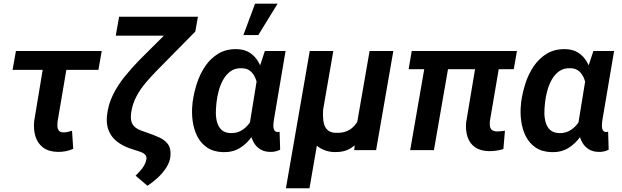

<svg xmlns="http://www.w3.org/2000/svg" viewBox="-20 -800 3312 1023"><path d="M522 -528.3 504.4 -427.7H46.9L64.9 -528.3ZM224.1 -528.3H350.6L286.6 -151.4Q285.2 -137.7 286.1 -125Q287.1 -112.3 293.9 -103.8Q300.8 -95.2 317.4 -94.7Q329.6 -94.2 340.8 -97.2Q352.1 -100.1 363.8 -103.5L370.1 -7.3Q350.1 2 329.3 5.9Q308.6 9.8 286.1 9.3Q237.8 7.8 209 -14.4Q180.2 -36.6 168.9 -73.2Q157.7 -109.9 162.1 -154.8Z M954.6 -710.9H1034.7L1020.5 -631.8L818.8 -427.2Q786.6 -394.5 757.1 -359.9Q727.5 -325.2 706.5 -285.6Q685.5 -246.1 678.7 -198.2Q676.3 -180.2 677.7 -165.5Q679.2 -150.9 685.3 -139.6Q691.4 -128.4 702.9 -119.6Q714.4 -110.8 731.4 -104.5L770.5 -90.8Q800.8 -80.1 828.6 -67.6Q856.4 -55.2 873.5 -33.7Q890.6 -12.2 888.7 25.9Q886.7 60.5 867.2 91.3Q847.7 122.1 820.1 147.2Q792.5 172.4 765.6 189.9L702.6 136.2Q713.9 124.5 726.1 111.3Q738.3 98.1 747.3 82.8Q756.3 67.4 759.8 50.3Q762.2 36.6 756.6 28.3Q751 20 740.7 14.6Q730.5 9.3 718.8 5.9L685.5 -4.9Q652.3 -15.1 626 -30.5Q599.6 -45.9 581.3 -67.4Q563 -88.9 554.7 -117.4Q546.4 -146 549.8 -182.1Q555.7 -241.2 581.5 -293.9Q607.4 -346.7 645.3 -393.1Q683.1 -439.5 722.7 -480ZM614.7 -710.9H981L963.4 -609.9H596.7Z M1005.4 -245.1 1006.3 -255.9Q1012.7 -304.2 1028.8 -354.7Q1044.9 -405.3 1073.5 -447.5Q1102.1 -489.7 1144.5 -514.9Q1187 -540 1244.6 -538.1Q1283.7 -536.6 1310.8 -519Q1337.9 -501.5 1355 -472.9Q1372.1 -444.3 1380.9 -409.7Q1389.6 -375 1392.3 -339.4Q1395 -303.7 1393.1 -272.9L1390.6 -246.6Q1383.3 -204.6 1366.7 -158.9Q1350.1 -113.3 1323.2 -74.2Q1296.4 -35.2 1258.5 -11.7Q1220.7 11.7 1169.9 10.7Q1117.7 9.3 1083.5 -13.9Q1049.3 -37.1 1030.8 -74.5Q1012.2 -111.8 1006.3 -156.5Q1000.5 -201.2 1005.4 -245.1ZM1133.8 -255.9 1132.8 -245.6Q1129.9 -222.2 1130.1 -196Q1130.4 -169.9 1137.5 -146.2Q1144.5 -122.6 1161.1 -107.4Q1177.7 -92.3 1208.5 -90.8Q1239.3 -89.8 1262.9 -102.8Q1286.6 -115.7 1304.4 -137.9Q1322.3 -160.2 1333.5 -187Q1344.7 -213.9 1350.1 -240.2L1355 -275.4Q1356.4 -298.3 1354.2 -325.7Q1352.1 -353 1343 -377.9Q1334 -402.8 1316.2 -419.4Q1298.3 -436 1269 -436.5Q1233.9 -438 1209.5 -420.9Q1185.1 -403.8 1169.4 -375.7Q1153.8 -347.7 1145.3 -315.7Q1136.7 -283.7 1133.8 -255.9ZM1391.1 -528.3H1501.5L1439.5 -162.1Q1438.5 -155.3 1437.3 -144.5Q1436 -133.8 1436.8 -123.3Q1437.5 -112.8 1442.1 -105.2Q1446.8 -97.7 1458 -96.7Q1460.9 -96.2 1463.9 -96.9Q1466.8 -97.7 1469.7 -98.1L1472.7 -2.4Q1459.5 4.4 1445.8 7.1Q1432.1 9.8 1417 9.3Q1387.2 8.3 1366.2 -4.9Q1345.2 -18.1 1332.8 -39.6Q1320.3 -61 1314.9 -87.2Q1309.6 -113.3 1310.5 -140.1L1356.4 -422.4ZM1276.9 -613.3 1338.9 -780.3H1459L1356.4 -613.3Z M1949.2 -528.3H2075.7L1983.9 0H1867.2L1879.9 -129.4ZM1914.1 -246.6 1960.4 -248Q1956.1 -204.6 1944.3 -158.9Q1932.6 -113.3 1909.9 -74.2Q1887.2 -35.2 1851.1 -11.7Q1814.9 11.7 1761.7 10.3Q1731 9.8 1702.1 -2.7Q1673.3 -15.1 1653.1 -38.6Q1632.8 -62 1627.9 -95.2L1635.3 -225.1H1702.1Q1700.7 -203.1 1700.9 -180.2Q1701.2 -157.2 1707 -137.5Q1712.9 -117.7 1727.8 -105.2Q1742.7 -92.8 1770 -92.3Q1806.2 -90.8 1831.8 -103Q1857.4 -115.2 1874 -137Q1890.6 -158.7 1900.4 -187Q1910.2 -215.3 1914.1 -246.6ZM1630.4 -528.3H1755.9L1628.9 203.1H1503.4Z M2734.4 -528.3 2717.3 -431.2H2157.2L2173.8 -528.3ZM2383.8 -528.3 2292 0H2165.5L2257.3 -528.3ZM2527.3 -528.3H2653.8L2590.3 -155.8Q2588.4 -138.7 2590.6 -126.5Q2592.8 -114.3 2601.6 -107.2Q2610.4 -100.1 2628.9 -99.6Q2639.2 -99.6 2649.7 -100.8Q2660.2 -102.1 2670.4 -103.5L2662.1 -5.9Q2643.6 0 2624.3 2.7Q2605 5.4 2585.9 5.4Q2540 4.4 2511.7 -15.1Q2483.4 -34.7 2471.7 -68.8Q2460 -103 2463.4 -146Z M2755.9 -245.1 2756.8 -255.9Q2763.2 -304.2 2779.3 -354.7Q2795.4 -405.3 2824 -447.5Q2852.5 -489.7 2895 -514.9Q2937.5 -540 2995.1 -538.1Q3034.2 -536.6 3061.3 -519Q3088.4 -501.5 3105.5 -472.9Q3122.6 -444.3 3131.3 -409.7Q3140.1 -375 3142.8 -339.4Q3145.5 -303.7 3143.6 -272.9L3141.1 -246.6Q3133.8 -204.6 3117.2 -158.9Q3100.6 -113.3 3073.7 -74.2Q3046.9 -35.2 3009 -11.7Q2971.2 11.7 2920.4 10.7Q2868.2 9.3 2834 -13.9Q2799.8 -37.1 2781.2 -74.5Q2762.7 -111.8 2756.8 -156.5Q2751 -201.2 2755.9 -245.1ZM2884.3 -255.9 2883.3 -245.6Q2880.4 -222.2 2880.6 -196Q2880.9 -169.9 2887.9 -146.2Q2895 -122.6 2911.6 -107.4Q2928.2 -92.3 2959 -90.8Q2989.7 -89.8 3013.4 -102.8Q3037.1 -115.7 3054.9 -137.9Q3072.8 -160.2 3084 -187Q3095.2 -213.9 3100.6 -240.2L3105.5 -275.4Q3106.9 -298.3 3104.7 -325.7Q3102.5 -353 3093.5 -377.9Q3084.5 -402.8 3066.7 -419.4Q3048.8 -436 3019.5 -436.5Q2984.4 -438 2960 -420.9Q2935.5 -403.8 2919.9 -375.7Q2904.3 -347.7 2895.8 -315.7Q2887.2 -283.7 2884.3 -255.9ZM3141.6 -528.3H3252L3189.9 -162.1Q3189 -155.3 3187.7 -144.5Q3186.5 -133.8 3187.3 -123.3Q3188 -112.8 3192.6 -105.2Q3197.3 -97.7 3208.5 -96.7Q3211.4 -96.2 3214.4 -96.9Q3217.3 -97.7 3220.2 -98.1L3223.1 -2.4Q3210 4.4 3196.3 7.1Q3182.6 9.8 3167.5 9.3Q3137.7 8.3 3116.7 -4.9Q3095.7 -18.1 3083.3 -39.6Q3070.8 -61 3065.4 -87.2Q3060.1 -113.3 3061 -140.1L3106.9 -422.4Z"/></svg>

Font: Roboto SemiBold
Style: Italic
Weight: 600
Designer: Christian Robertson
Foundry: Google
Version: Version 3.009; 2024